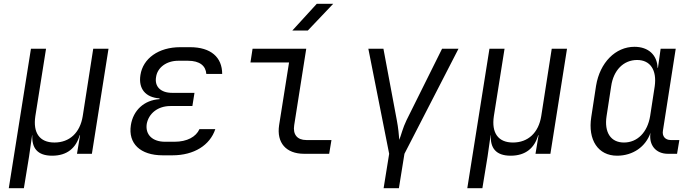

<svg xmlns="http://www.w3.org/2000/svg" viewBox="-20 -805 3640 1005"><path d="M26 180H105L132 15L148 -97H149C146 -31 175 10 253 10C332 10 378 -31 397 -97H399L383 0H461L548 -550H468L413 -197C399 -110 344 -59 265 -59C187 -59 152 -110 165 -197L221 -550H142Z M882 8C996 8 1079 -45 1107 -129H1024C1006 -89 960 -63 893 -63H844C778 -63 740 -100 748 -156C758 -211 806 -250 872 -250H987L998 -319H881C821 -319 788 -352 797 -402C804 -452 852 -487 913 -487H964C1026 -487 1057 -460 1060 -418H1143C1143 -505 1084 -558 975 -558H923C810 -558 728 -499 715 -412C704 -341 741 -295 815 -290V-286C734 -281 677 -227 665 -150C650 -54 714 8 832 8Z M1510 -645H1591L1724 -785H1638ZM1572 0H1703L1715 -72H1583C1536 -72 1512 -101 1520 -150L1583 -550H1302L1291 -478H1493L1441 -150C1427 -58 1477 0 1572 0Z M1988 180H2068L2097 0L2380 -550H2294L2108 -176C2088 -135 2080 -98 2070 -73C2068 -98 2065 -135 2057 -176L1987 -550H1908L2017 0Z M2426 180H2505L2532 15L2548 -97H2549C2546 -31 2575 10 2653 10C2732 10 2778 -31 2797 -97H2799L2783 0H2861L2948 -550H2868L2813 -197C2799 -110 2744 -59 2665 -59C2587 -59 2552 -110 2565 -197L2621 -550H2542Z M3210 10C3293 10 3360 -37 3385 -110C3375 -47 3412 0 3476 0H3524L3536 -72H3491C3462 -72 3445 -92 3450 -121L3517 -550H3438L3424 -450H3422C3420 -517 3374 -560 3301 -560C3202 -560 3120 -478 3100 -356L3075 -193C3056 -72 3111 10 3210 10ZM3246 -59C3177 -59 3142 -112 3155 -197L3179 -353C3191 -438 3244 -491 3315 -491C3384 -491 3419 -438 3407 -353L3383 -197C3369 -112 3316 -59 3246 -59Z"/></svg>

Font: JetBrains Mono Light
Style: Italic
Weight: 336
Italic angle: -9°
Monospace: yes
Designer: Philipp Nurullin, Konstantin Bulenkov
Foundry: JetBrains
Version: Version 2.305